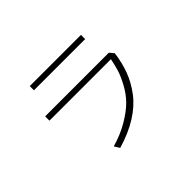

<svg xmlns="http://www.w3.org/2000/svg" viewBox="-133 -946 1266 1266"><g transform="rotate(-45 500.0 -313.0)"><path d="M237.3 -628.9V-668H714.8V-628.9ZM168 -415V-455.1H761.7L787.1 -424.8Q776.4 -344.7 751.5 -278.3Q726.6 -211.9 679.7 -149.4Q632.8 -86.9 555.2 -38.1Q477.5 10.7 371.1 42L347.7 4.9Q435.5 -20.5 503.4 -61Q571.3 -101.6 610.8 -142.1Q650.4 -182.6 679.2 -236.3Q708 -290 719.7 -328.1Q731.4 -366.2 741.2 -415Z"/></g></svg>

Font: Gothic A1 ExtraLight
Style: Regular
Weight: 275
Designer: HanYang I&C Co.,Ltd.
Foundry: HanYang I&C Co.,Ltd.
Version: Version 2.50